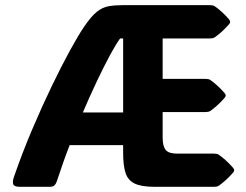

<svg xmlns="http://www.w3.org/2000/svg" viewBox="-20 -720 947 740"><path d="M199.2 -22Q194.8 -9.3 188.7 -4.6Q182.6 0 171.4 0H55.7Q34.7 0 31 -10Q27.3 -20 33.7 -38.1Q65.9 -131.3 104 -220.9Q142.1 -310.5 179.9 -388.9Q217.8 -467.3 250.2 -526.4Q282.7 -585.4 304.2 -617.2Q331.5 -657.2 353.3 -674.6Q375 -691.9 398.7 -696Q422.4 -700.2 455.1 -700.2H789.6Q801.3 -700.2 807.1 -696.3Q819.8 -687.5 833.5 -675.3Q847.2 -663.1 862.3 -646Q867.2 -639.6 867.2 -635.7Q867.2 -631.3 862.3 -626Q847.2 -608.9 833.5 -596.7Q819.8 -584.5 807.1 -575.7Q800.3 -571.8 789.6 -571.8H606.9V-416H772.5Q784.2 -416 790 -412.1Q802.7 -403.3 816.4 -391.1Q830.1 -378.9 845.2 -361.8Q850.1 -355.5 850.1 -352.1Q850.1 -347.7 845.2 -342.3Q830.1 -325.2 816.4 -313Q802.7 -300.8 790 -292Q783.2 -288.1 772.5 -288.1H606.9V-189Q606.9 -156.2 618.7 -142.1Q630.4 -127.9 662.6 -127.9H805.2Q816.9 -127.9 822.8 -124Q835.4 -115.2 849.1 -103Q862.8 -90.8 877.9 -73.7Q882.8 -67.4 882.8 -64Q882.8 -59.6 877.9 -54.2Q862.8 -37.1 849.1 -24.9Q835.4 -12.7 822.8 -3.9Q815.9 0 805.2 0H575.2Q524.9 0 498.8 -12.7Q472.7 -25.4 463.6 -54.2Q454.6 -83 454.6 -130.9V-160.6H248.5Q234.9 -126 222.7 -91.1Q210.4 -56.2 199.2 -22ZM454.6 -571.8H442.9Q426.8 -549.8 403.8 -507.3Q380.9 -464.8 354 -408.2Q327.1 -351.6 299.3 -286.6H454.6Z"/></svg>

Font: ADLaM Display
Style: Regular
Weight: 400
Designer: Mark Jamra, Neil Patel, Concept: Andrew Footit
Foundry: Microsoft
Version: Version 2.000; ttfautohint (v1.8.4.7-5d5b);gftools[0.9.28]